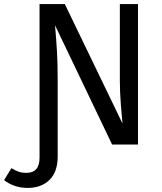

<svg xmlns="http://www.w3.org/2000/svg" viewBox="-94 -709 797 942"><path d="M583 -689V0H456L176 -585Q182 -516 185.5 -457.5Q189 -399 189 -316V59Q189 134 149 173.5Q109 213 41 213Q-24 213 -74 175L-38 116Q-18 128 -2.5 133.5Q13 139 36 139Q100 139 100 65V-689H224L507 -103Q504 -129 499 -194Q494 -259 494 -313V-689Z"/></svg>

Font: FiraGO
Style: Regular
Weight: 400
Designer: bBox Type
Foundry: bBox Type GmbH
Version: Version 1.001;April 20, 2020;FontCreator 12.0.0.2555 64-bit